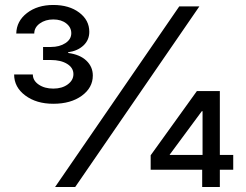

<svg xmlns="http://www.w3.org/2000/svg" viewBox="-20 -753 989 773"><path d="M194.6 -335.2Q126.4 -335.2 81.7 -368.6Q36.9 -402 36.9 -453.1H112.2Q112.2 -428.6 135.8 -412.5Q159.4 -396.3 194.6 -396.3Q229.8 -396.3 252.7 -413.2Q275.6 -430 275.6 -454.5Q275.6 -480.1 250.4 -495.7Q225.1 -511.4 184.7 -511.4H153.4V-563.9H184.7Q219.8 -563.9 243.4 -579.4Q267 -594.8 267 -619.3Q267 -642.8 246.8 -658.7Q226.6 -674.7 194.6 -674.7Q162.6 -674.7 140.3 -658.6Q117.9 -642.4 117.9 -617.9H45.5Q46.5 -668 88.6 -700.5Q130.7 -733 194.6 -733Q258.5 -733 299 -702.4Q339.5 -671.9 339.5 -625Q339.5 -592 316.1 -570Q292.6 -547.9 254.3 -542.6V-539.8Q302.2 -533.4 327.9 -508.7Q353.7 -484 353.7 -448.9Q353.7 -399.9 309.3 -367.5Q264.9 -335.2 194.6 -335.2ZM282.7 0H201.7L701.7 -727.3H782.7ZM865.1 0H794V-69.6H586.6V-127.8L772.7 -386.4H865.1V-129.3H919V-69.6H865.1ZM795.5 -129.3V-305.4H792.6L663.4 -130.7V-129.3Z"/></svg>

Font: Linik Sans
Style: Regular
Weight: 400
Designer: Rasmus Andersson (font), Marc Monis (original base), Kil Hyung-jin (Pretendard portions), Cristiano Sobral (main changes
Foundry: rsms
Version: Version 3.018;May 31, 2022;FontCreator 14.0.0.2814 64-bit; t